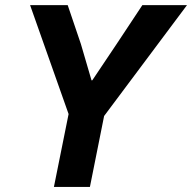

<svg xmlns="http://www.w3.org/2000/svg" viewBox="-20 -740 760 760"><path d="M193.4 0 251.5 -288.6 99.1 -719.7H248L300.3 -565.4L342.3 -421.9H345.2L441.4 -565.4L543.5 -719.7H720.2L392.1 -280.8L335.9 0Z"/></svg>

Font: Reddit Sans
Style: Bold Italic
Weight: 700
Italic angle: -11.25°
Designer: Stephen Hutchings
Version: Version 1.013